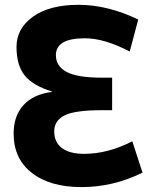

<svg xmlns="http://www.w3.org/2000/svg" viewBox="-20 -760 632 790"><path d="M36.1 -210Q36.1 -283.2 76.7 -327.6Q117.2 -372.1 193.4 -381.8V-383.8Q116.2 -407.2 82 -449.2Q47.9 -491.2 47.9 -566.9Q47.9 -642.6 115.7 -691.4Q183.6 -740.2 303.2 -740.2Q422.9 -740.2 548.8 -679.7L513.7 -547.9Q410.2 -602.5 329.1 -602.5Q210 -602.5 210 -533.2Q210 -487.3 254.4 -463.9Q298.8 -440.4 399.4 -440.4H441.4V-306.6H399.4Q288.1 -306.6 245.6 -285.2Q203.1 -263.7 203.1 -219.2Q203.1 -174.8 234.9 -150.9Q266.6 -127 326.2 -127Q423.8 -127 524.4 -178.7L566.4 -49.8Q446.3 9.8 315.9 9.8Q185.5 9.8 110.8 -48.8Q36.1 -107.4 36.1 -210Z"/></svg>

Font: GenEi M Gothic v2 Heavy
Style: Regular
Weight: 800
Version: Version 2.0